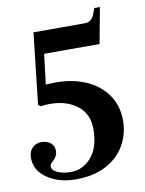

<svg xmlns="http://www.w3.org/2000/svg" viewBox="-85 -807 664 877"><g transform="rotate(-10 247.0 -369.0)"><path d="M10 -124Q10 -153 27.5 -169.5Q45 -186 68 -186Q96 -186 112 -172Q128 -158 128 -137Q128 -121 122.5 -111Q117 -101 107 -92Q99 -85 95.5 -80.5Q92 -76 92 -69Q92 -51 117.5 -39.5Q143 -28 179 -28Q236 -28 275 -74Q314 -120 314 -204Q314 -274 264.5 -312.5Q215 -351 137 -351Q122 -351 96 -348L84 -355L121 -686H359Q390 -686 403 -718L414 -747H440L409 -581H152L135 -441Q152 -443 182 -443Q259 -443 320.5 -416.5Q382 -390 418 -339Q454 -288 454 -219Q454 -158 425 -106Q396 -54 338 -22.5Q280 9 196 9Q118 9 64 -27.5Q10 -64 10 -124Z"/></g></svg>

Font: Ibarra Real Nova
Style: Bold
Weight: 700
Designer: Jose Maria Ribagorda & Octavio Pardo
Foundry: Jose Maria Ribagorda
Version: Version 1.014